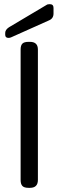

<svg xmlns="http://www.w3.org/2000/svg" viewBox="-20 -902 281 922"><path d="M117 -701H124Q162 -701 162 -664V-38Q162 0 124 0H117Q96 0 87.5 -9Q79 -18 79 -38V-664Q79 -684 87.5 -692.5Q96 -701 117 -701ZM21 -720Q5 -720 5 -735V-744Q5 -759 23 -771L203 -878Q208 -882 219 -882Q237 -882 237 -864V-837Q237 -813 215 -804L34 -723Q28 -720 21 -720Z"/></svg>

Font: Merge One
Style: Regular
Weight: 400
Designer: Kosal Sen
Foundry: Philatype
Version: Version 1.001